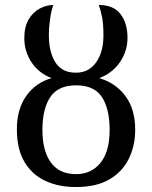

<svg xmlns="http://www.w3.org/2000/svg" viewBox="-20 -744 613 774"><path d="M286 10Q216 10 162.5 -15Q109 -40 78.5 -91.5Q48 -143 48 -223Q48 -304 86 -357.5Q124 -411 188 -429Q136 -449 107 -493Q78 -537 78 -590Q78 -637 96 -666.5Q114 -696 141 -710Q168 -724 195 -724Q187 -703 182 -668.5Q177 -634 177 -602Q177 -535 203 -493Q229 -451 286 -451Q338 -451 367.5 -492.5Q397 -534 397 -601Q397 -647 391.5 -675Q386 -703 378 -724Q438 -724 466 -687Q494 -650 494 -591Q494 -538 463.5 -493.5Q433 -449 380 -429Q446 -410 485.5 -357Q525 -304 525 -221Q525 -156 499 -103.5Q473 -51 420.5 -20.5Q368 10 286 10ZM287 -42Q348 -42 385 -87.5Q422 -133 422 -220Q422 -305 391 -352.5Q360 -400 287 -400Q214 -400 182.5 -352.5Q151 -305 151 -220Q151 -136 185 -89Q219 -42 287 -42Z"/></svg>

Font: Noto Serif Condensed
Style: Regular
Weight: 400
Width: 3
Designer: Monotype Design Team
Foundry: Monotype Imaging Inc.
Version: Version 2.013; ttfautohint (v1.8.4.7-5d5b)